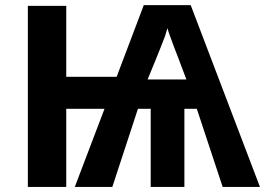

<svg xmlns="http://www.w3.org/2000/svg" viewBox="-20 -737 1045 757"><path d="M731.9 -716.8 1004.9 0H857.9L755.9 -308.1H707V0H574.2V-308.1H523.9L422.9 0H274.9L392.1 -308.1H241.2V0H89.8V-713.9H241.2V-434.1H439.9L546.9 -716.8ZM640.1 -626Q637.2 -614.3 630.9 -595.2Q617.7 -560.5 613.3 -549.8Q609.9 -541.5 603.5 -525.6Q597.2 -509.8 594.7 -503.4Q588.9 -490.7 580.1 -467.8L562 -423.8H714.8L698.2 -467.8Q689 -492.7 684.6 -503.9Q678.7 -518.6 667 -549.8Q657.7 -576.2 650.4 -594.7Q643.6 -613.3 640.1 -626Z"/></svg>

Font: Droid Sans Thai
Style: Bold
Weight: 700
Designer: Steve Matteson
Foundry: Ascender Corporation
Version: Version 1.00